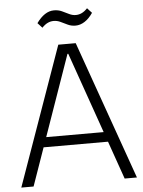

<svg xmlns="http://www.w3.org/2000/svg" viewBox="-59 -920 719 966"><g transform="rotate(-5 301.0 -437.0)"><path d="M257 -700H345L593 0H531L303 -650H299L71 0H9ZM125 -242H476V-192H125ZM162 -817Q182 -845 204 -859.5Q226 -874 250 -874Q272 -874 289.5 -866Q307 -858 324 -849.5Q341 -841 358 -841Q374 -841 388.5 -848Q403 -855 417 -870L440 -845Q421 -817 398.5 -802.5Q376 -788 352 -788Q331 -788 313 -796.5Q295 -805 278.5 -813Q262 -821 244 -821Q228 -821 213.5 -814Q199 -807 185 -792Z"/></g></svg>

Font: Pathway Extreme 8pt Thin
Style: Regular
Weight: 100
Version: Version 1.001;gftools[0.9.26]